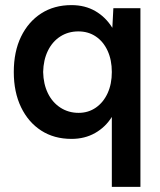

<svg xmlns="http://www.w3.org/2000/svg" viewBox="-20 -532 626 752"><path d="M418 200V-74Q393 -34 352.5 -11Q312 12 260 12Q192 12 141.5 -20.5Q91 -53 62.5 -112Q34 -171 34 -250Q34 -330 62.5 -388.5Q91 -447 141.5 -479.5Q192 -512 260 -512Q313 -512 353.5 -488.5Q394 -465 420 -423L424 -500H530V200ZM288 -90Q326 -90 355.5 -110.5Q385 -131 401.5 -167Q418 -203 418 -250Q418 -297 401.5 -333Q385 -369 355.5 -389Q326 -409 287 -409Q247 -409 216 -389Q185 -369 167.5 -333Q150 -297 149 -250Q150 -203 167.5 -167Q185 -131 216.5 -110.5Q248 -90 288 -90Z"/></svg>

Font: Figtree Light SemiBold
Style: Regular
Weight: 600
Version: Version 2.002